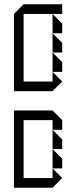

<svg xmlns="http://www.w3.org/2000/svg" viewBox="-20 -875 336 895"><path d="M225 -720V-810L270 -765V-720ZM225 -630V-720L270 -675V-630ZM225 -540V-630L270 -585V-540ZM45 -450V-810L90 -855H270V-810H90V-495H225V-540L270 -495L225 -450ZM225 -180V-270L270 -225V-180ZM225 -90V-180L270 -135V-90ZM45 0V-360H225L270 -315V-270H225V-315H90V-45H225V-90L270 -45L225 0Z"/></svg>

Font: Rubik Iso
Style: Regular
Weight: 400
Designer: Hubert and Fischer, NaN
Foundry: Hubert and Fischer, NaN
Version: Version 2.200